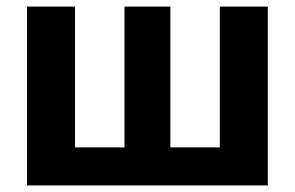

<svg xmlns="http://www.w3.org/2000/svg" viewBox="-20 -566 900 586"><path d="M62.5 -545.9H209V-116.2H359.9V-545.9H500V-116.2H650.9V-545.9H797.4V0H62.5Z"/></svg>

Font: Inter-Bold
Style: Bold
Weight: 700
Designer: Rasmus Andersson
Foundry: rsms
Version: Version 4.000;git-a52131595